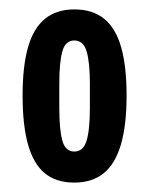

<svg xmlns="http://www.w3.org/2000/svg" viewBox="-20 -718 317 408"><path d="M138 -330Q99 -330 75 -350Q51 -370 39.5 -411Q28 -452 28 -515Q28 -577 39.5 -617.5Q51 -658 75.5 -678Q100 -698 138 -698Q177 -698 201.5 -678Q226 -658 237.5 -617.5Q249 -577 249 -515Q249 -452 237 -411Q225 -370 200.5 -350Q176 -330 138 -330ZM138 -396Q157 -396 164 -419Q171 -442 171 -489V-540Q171 -586 164 -609Q157 -632 138 -632Q119 -632 112.5 -609Q106 -586 106 -540V-489Q106 -442 112.5 -419Q119 -396 138 -396Z"/></svg>

Font: Archivo ExtraCondensed
Style: Bold
Weight: 700
Width: 2
Designer: Hector Gatti
Foundry: Omnibus-Type
Version: Version 2.001